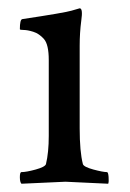

<svg xmlns="http://www.w3.org/2000/svg" viewBox="-20 -444 315 467"><path d="M173.8 -333V-131.8Q173.8 -75.2 181.6 -44.9Q183.6 -38.1 207 -31.7Q230.5 -25.4 240.2 -25.4Q243.2 -25.4 244.1 -13.7Q245.1 -2 243.2 2.9Q145.5 -2 139.2 -2Q132.8 -2 32.2 2.9Q28.3 -1 28.3 -13.2Q28.3 -25.4 32.2 -25.4Q43.9 -25.4 66.9 -31.7Q89.8 -38.1 91.8 -44.9Q98.6 -73.2 98.6 -113.3V-297.9Q98.6 -335.9 86.9 -349.1Q75.2 -362.3 61 -366.7Q46.9 -371.1 37.6 -371.1Q28.3 -371.1 28.3 -373Q28.3 -396.5 34.2 -397.5Q137.7 -413.1 153.8 -418Q169.9 -422.9 173.8 -423.8Q182.1 -423.8 177.7 -394Q173.8 -364.3 173.8 -333Z"/></svg>

Font: CrimsonText-Roman
Style: Roman
Weight: 400
Version: Version 0.13